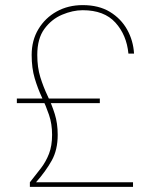

<svg xmlns="http://www.w3.org/2000/svg" viewBox="-20 -732 605 752"><path d="M97 0V-18Q121 -48 140.5 -73.5Q160 -99 172 -130Q184 -161 184 -204Q184 -247 172 -282Q160 -317 144 -351Q128 -385 116 -425Q104 -465 104 -517Q104 -574 130.5 -618Q157 -662 202 -687Q247 -712 304 -712Q367 -712 410.5 -685.5Q454 -659 478 -616Q502 -573 505 -522H483Q476 -595 432 -643.5Q388 -692 304 -692Q265 -692 223.5 -674.5Q182 -657 154 -619Q126 -581 126 -517Q126 -468 138 -429.5Q150 -391 166.5 -356.5Q183 -322 194.5 -285.5Q206 -249 206 -204Q206 -145 182.5 -103Q159 -61 121 -18H501V0ZM46 -328V-346H371V-328Z"/></svg>

Font: DM Sans 18pt Thin
Style: Regular
Weight: 250
Designer: Colophon Foundry, Jonny Pinhorn
Foundry: Colophon Foundry
Version: Version 4.004;gftools[0.9.30]